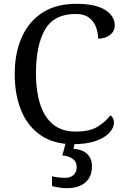

<svg xmlns="http://www.w3.org/2000/svg" viewBox="-20 -744 654 1004"><path d="M361 10Q262 10 194 -36Q126 -82 91.5 -164.5Q57 -247 57 -358Q57 -466 93.5 -548.5Q130 -631 201.5 -677.5Q273 -724 378 -724Q480 -724 530 -692Q580 -660 580 -612Q580 -580 555 -561Q530 -542 493 -542Q493 -573 482 -602.5Q471 -632 445.5 -651.5Q420 -671 376 -671Q263 -671 215.5 -589.5Q168 -508 168 -358Q168 -269 189.5 -200.5Q211 -132 257 -94Q303 -56 376 -56Q449 -56 490.5 -81.5Q532 -107 557 -141Q565 -136 570.5 -126.5Q576 -117 576 -102Q576 -77 553 -51Q530 -25 482.5 -7.5Q435 10 361 10ZM329 240Q313 240 291.5 237Q270 234 252 229V178Q290 186 320 186Q349 186 365 170.5Q381 155 381 130Q381 101 359.5 86Q338 71 306 69L327 -9H374L364 34Q413 38 437 62Q461 86 461 126Q461 179 427 209.5Q393 240 329 240Z"/></svg>

Font: Noto Serif Makasar
Style: Regular
Weight: 400
Designer: Sérgio Martins
Version: Version 1.001; ttfautohint (v1.8.4.7-5d5b)